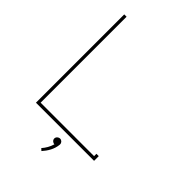

<svg xmlns="http://www.w3.org/2000/svg" viewBox="-246 -779 1044 1044"><g transform="rotate(45 276.5 -257.0)"><path d="M89 -18V-679H71V0H518V-36H500V-18ZM279 67C279 79 290 89 302 89C295 114 282 136 266 154L278 165C301 139 320 109 324 71V67C324 55 314 45 302 45C290 45 279 55 279 67Z"/></g></svg>

Font: Rawengulk
Style: Light
Weight: 300
Version: Version 0.9